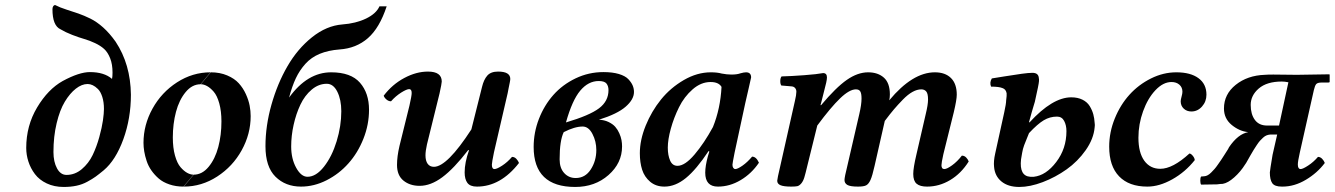

<svg xmlns="http://www.w3.org/2000/svg" viewBox="-20 -723 5242 754"><path d="M388.2 -294.9Q388.2 -322.3 381.6 -342.8Q375 -363.3 364.5 -373.5Q354 -383.8 344 -388.4Q334 -393.1 324.2 -393.1Q301.3 -393.1 277.8 -374.8Q254.4 -356.4 234.6 -323.7Q214.8 -291 202.4 -239Q189.9 -187 189.9 -126Q189.9 -87.4 203.9 -61.8Q217.8 -36.1 241.2 -36.1Q274.4 -36.1 301.3 -58.8Q328.1 -81.5 343.8 -114Q359.4 -146.5 369.9 -184.6Q380.4 -222.7 384.3 -250.5Q388.2 -278.3 388.2 -294.9ZM333 -439.9Q389.2 -439.9 419.9 -413.1Q421.9 -421.9 421.9 -438Q421.9 -470.7 412.6 -494.1Q403.3 -517.6 389.2 -530.5Q375 -543.5 353.3 -553.7Q331.5 -564 311 -569.8Q290.5 -575.7 263.9 -585.9Q237.3 -596.2 217.8 -607.9Q186 -622.1 186 -687Q186 -693.8 189 -698.5Q191.9 -703.1 195.8 -703.1H196.8Q214.4 -693.8 240.5 -685.5Q266.6 -677.2 288.3 -669.7Q310.1 -662.1 335 -649.9Q359.9 -637.7 385.3 -615Q410.6 -592.3 434.1 -559.1Q492.7 -470.7 494.1 -351.1Q494.1 -258.3 464.4 -176.3Q434.6 -94.2 387.2 -54.2Q367.7 -38.1 355.5 -29.3Q343.3 -20.5 323.2 -9.5Q303.2 1.5 280.5 6.3Q257.8 11.2 230 11.2Q192.9 11.2 163.6 -2.7Q134.3 -16.6 117.2 -39.3Q100.1 -62 91.6 -88.4Q83 -114.7 83 -142.1Q83 -229.5 125.7 -301Q168.5 -372.6 226.1 -404.8Q291 -439.9 333 -439.9Z M768.6 -392.1 807.6 -439Q843.8 -439 872.3 -426.8Q900.9 -414.6 917.7 -396Q934.6 -377.4 945.6 -353.3Q956.5 -329.1 960.4 -308.1Q964.4 -287.1 964.4 -267.1Q964.4 -196.8 929.2 -133.1Q894 -69.3 833 -29.8Q772 9.8 701.7 9.8L740.7 -37.1Q773.9 -37.1 799.3 -67.9Q824.7 -98.6 837.2 -145.5Q849.6 -192.4 849.6 -246.1Q849.6 -286.6 841.1 -317.1Q832.5 -347.7 819.3 -362.8Q806.2 -377.9 793.2 -385Q780.3 -392.1 768.6 -392.1ZM739.7 -37.1 700.7 9.8Q670.4 9.8 645.3 1.2Q620.1 -7.3 603.5 -21.7Q586.9 -36.1 574.7 -53.5Q562.5 -70.8 555.9 -90.8Q549.3 -110.8 546.4 -128.4Q543.5 -146 543.5 -162.1Q543.5 -232.4 578.9 -296.4Q614.3 -360.4 675.3 -399.7Q736.3 -439 806.6 -439L767.6 -392.1Q734.4 -392.1 709 -361.3Q683.6 -330.6 671.1 -283.7Q658.7 -236.8 658.7 -183.1Q658.7 -142.6 667.2 -112.1Q675.8 -81.5 689 -66.4Q702.1 -51.3 715.1 -44.2Q728 -37.1 739.7 -37.1Z M1187.5 -28.8Q1221.2 -28.8 1252.4 -68.6Q1283.7 -108.4 1302 -168.2Q1320.3 -228 1320.3 -286.1Q1320.3 -331.5 1304.7 -362.8Q1289.1 -394 1263.2 -394Q1231.4 -394 1204.1 -371.1Q1176.8 -348.1 1159.7 -312Q1142.6 -275.9 1133.1 -232.9Q1123.5 -189.9 1123.5 -147.9Q1123.5 -99.6 1143.1 -64.2Q1162.6 -28.8 1187.5 -28.8ZM1429.2 -292Q1429.2 -233.4 1407 -177.7Q1384.8 -122.1 1348.1 -81.1Q1311.5 -40 1262.5 -15.1Q1213.4 9.8 1162.1 9.8Q1101.1 9.8 1061.8 -29.1Q1022.5 -67.9 1022.5 -148.9Q1022.5 -228.5 1045.9 -311.5Q1069.3 -394.5 1108.9 -462.9Q1148.4 -531.2 1205.3 -576.7Q1262.2 -622.1 1324.2 -627Q1377.4 -630.9 1417.5 -650.1Q1457.5 -669.4 1470.2 -698.2H1498.5Q1470.7 -613.3 1424.8 -573.2Q1378.9 -533.2 1313.5 -528.8Q1269 -525.4 1235.8 -511.7Q1202.6 -498 1179.7 -472.7Q1156.7 -447.3 1141.8 -415.8Q1127 -384.3 1115.2 -339.8Q1187 -439 1280.3 -439Q1357.9 -439 1393.6 -398.2Q1429.2 -357.4 1429.2 -292Z M1821.8 -132.8 1818.8 -133.8Q1762.2 -60.5 1716.8 -26.9Q1671.4 6.8 1627.9 6.8Q1589.8 6.8 1564.5 -13.7Q1539.1 -34.2 1539.1 -75.2Q1539.1 -108.4 1548.8 -149.9L1587.9 -308.1Q1596.7 -346.7 1596.7 -357.9Q1596.7 -373 1586.9 -373Q1577.1 -373 1555.4 -359.4Q1533.7 -345.7 1515.6 -325.2Q1505.9 -325.2 1497.6 -332.3Q1489.3 -339.4 1486.8 -347.2Q1520.5 -391.6 1567.6 -416.7Q1614.7 -441.9 1660.6 -441.9Q1714.8 -441.9 1714.8 -402.8Q1714.8 -395.5 1706.1 -356L1656.7 -155.8Q1650.9 -129.9 1650.9 -112.8Q1650.9 -91.8 1659.4 -79.8Q1668 -67.9 1684.1 -67.9Q1735.8 -67.9 1831.1 -214.8L1873 -381.8Q1879.9 -410.6 1893.8 -426.3Q1907.7 -441.9 1936 -441.9Q1983.9 -441.9 1983.9 -413.1Q1983.9 -408.7 1981.9 -398.9Q1980 -389.2 1977.3 -376.2Q1974.6 -363.3 1973.6 -356.9L1919.9 -125Q1911.6 -84.5 1911.6 -76.2Q1911.6 -59.1 1921.9 -59.1Q1931.2 -59.1 1951.9 -72.5Q1972.7 -85.9 1990.7 -106.9Q2000.5 -106.9 2007.8 -99.1Q2015.1 -91.3 2018.1 -83Q1945.8 9.8 1853 9.8Q1826.2 9.8 1815.4 -4.9Q1804.7 -19.5 1804.7 -45.9Q1804.7 -84.5 1821.8 -132.8Z M2321.8 -133.8Q2321.8 -168 2306.6 -197Q2291.5 -226.1 2268.1 -226.1Q2236.8 -226.1 2193.8 -204.1Q2177.7 -170.9 2177.7 -97.2Q2177.7 -63 2195.6 -43.5Q2213.4 -23.9 2240.7 -23.9Q2278.3 -23.9 2300 -57.6Q2321.8 -91.3 2321.8 -133.8ZM2369.6 -369.1Q2369.6 -384.8 2361.8 -394.8Q2354 -404.8 2331.1 -404.8Q2290.5 -404.8 2258.8 -367.2Q2227.1 -329.6 2202.6 -242.2Q2294.9 -269.5 2332.3 -297.6Q2369.6 -325.7 2369.6 -369.1ZM2349.6 -439.9Q2385.3 -439.9 2410.4 -432.4Q2435.5 -424.8 2447.5 -412.1Q2459.5 -399.4 2464.6 -387.2Q2469.7 -375 2469.7 -361.8Q2469.7 -332.5 2437 -304Q2404.3 -275.4 2332 -252.9Q2353 -252 2369.9 -243.9Q2386.7 -235.8 2396.2 -224.9Q2405.8 -213.9 2412.1 -199.5Q2418.5 -185.1 2420.7 -172.6Q2422.9 -160.2 2422.9 -147.9Q2422.9 -82.5 2369.6 -35.6Q2316.4 11.2 2238.8 11.2Q2075.7 11.2 2075.7 -146Q2075.7 -202.6 2096.4 -256.1Q2117.2 -309.6 2153.1 -350.1Q2189 -390.6 2240.5 -415.3Q2292 -439.9 2349.6 -439.9Z M2779.8 -224.1Q2809.1 -296.4 2813.5 -381.8Q2802.2 -400.9 2770.5 -400.9Q2732.9 -400.9 2700 -372.1Q2667 -343.3 2646.5 -301.8Q2626 -260.3 2614.3 -217.5Q2602.5 -174.8 2602.5 -143.1Q2602.5 -113.3 2611.6 -92.5Q2620.6 -71.8 2640.6 -71.8Q2669.9 -71.8 2707.8 -116.5Q2745.6 -161.1 2779.8 -224.1ZM2909.7 -439Q2929.7 -439 2929.7 -418.9Q2926.8 -405.8 2920.2 -376.7Q2913.6 -347.7 2906.7 -317.9L2864.7 -123Q2856.4 -81.1 2856.4 -76.2Q2856.4 -68.4 2859.6 -63.7Q2862.8 -59.1 2867.7 -59.1Q2876.5 -59.1 2895.8 -72.5Q2915 -85.9 2933.6 -107.9Q2949.7 -107.9 2960.4 -84Q2931.2 -41 2888.4 -15.6Q2845.7 9.8 2799.3 9.8Q2749.5 9.8 2749.5 -44.9Q2749.5 -70.8 2759.8 -108.9L2765.6 -127.9L2762.7 -129.9Q2714.8 -57.6 2673.6 -23.9Q2632.3 9.8 2589.4 9.8Q2555.7 9.8 2533.2 -9.3Q2510.7 -28.3 2501.7 -56.6Q2492.7 -85 2492.7 -121.1Q2492.7 -172.9 2515.6 -229.5Q2538.6 -286.1 2575.9 -332.3Q2613.3 -378.4 2665.5 -408.7Q2717.8 -439 2771.5 -439Q2796.9 -439 2814.5 -434.1Q2834.5 -430.2 2852.5 -430.2Q2874.5 -430.2 2887.7 -435.1Q2901.4 -439 2909.7 -439Z M3204.6 -318.8 3202.1 -310.1H3204.6Q3262.7 -379.4 3305.4 -409.2Q3348.1 -439 3389.2 -439Q3427.7 -439 3451.2 -418Q3474.6 -397 3474.6 -352.1Q3474.6 -339.8 3472.2 -329.1Q3563.5 -439 3651.4 -439Q3691.9 -439 3714.6 -416.5Q3737.3 -394 3737.3 -351.1Q3737.3 -331.5 3725.6 -282.2L3684.6 -117.2Q3677.2 -83.5 3677.2 -74.2Q3677.2 -59.1 3688.5 -59.1Q3698.7 -59.1 3719.2 -74Q3739.7 -88.9 3757.3 -111.8Q3767.1 -111.8 3774.2 -104.5Q3781.2 -97.2 3784.2 -88.9Q3754.4 -41.5 3711.4 -15.9Q3668.5 9.8 3620.6 9.8Q3592.8 9.8 3579.6 -1.5Q3566.4 -12.7 3566.4 -40Q3566.4 -63.5 3578.6 -115.2L3615.2 -273.9Q3624.5 -312 3624.5 -332Q3624.5 -355.5 3617.4 -363.8Q3610.4 -372.1 3598.1 -372.1Q3581.5 -372.1 3563.5 -362.1Q3545.4 -352.1 3525.6 -331.8Q3505.9 -311.5 3490.7 -293.7Q3475.6 -275.9 3454.6 -248L3414.6 -71.8Q3405.8 -32.2 3398.4 -16.1Q3391.1 0 3381.3 4.9Q3371.6 9.8 3349.6 9.8Q3318.8 9.8 3307.6 3.2Q3296.4 -3.4 3296.4 -16.1Q3296.4 -26.9 3307.6 -71.8L3354.5 -274.9Q3363.3 -312.5 3363.3 -335.9Q3363.3 -356 3358.4 -364Q3353.5 -372.1 3341.3 -372.1Q3315.9 -372.1 3279.3 -336.9Q3242.7 -301.8 3189.5 -230L3150.4 -71.8Q3143.1 -41 3138.7 -26.4Q3134.3 -11.7 3126.7 -2.7Q3119.1 6.3 3111.3 8.1Q3103.5 9.8 3087.4 9.8Q3058.1 9.8 3045.2 4.4Q3032.2 -1 3032.2 -13.2Q3032.2 -20 3044.4 -71.8L3101.6 -326.2Q3107.4 -350.6 3107.4 -362.8Q3107.4 -371.6 3102.3 -377.4Q3097.2 -383.3 3088.4 -383.8L3048.3 -387.2Q3043.9 -393.6 3044.2 -405.3Q3044.4 -417 3049.3 -422.9Q3086.4 -423.8 3138.2 -427.7Q3189.9 -431.6 3212.4 -436Q3227.5 -436 3227.5 -418.9Q3227.5 -411.6 3224.6 -398.4Q3221.7 -385.3 3215.1 -360.4Q3208.5 -335.4 3204.6 -318.8Z M4021 -200.2Q4019 -194.3 4013.2 -180.9Q4007.3 -167.5 4002 -152.8Q3996.6 -138.2 3994.1 -123Q3991.7 -111.3 3989.7 -97.2Q3982.4 -31.7 4025.9 -28.8H4040Q4087.9 -34.2 4127.9 -86.7Q4168 -139.2 4168 -208Q4168 -231.4 4158.9 -248.3Q4149.9 -265.1 4130.9 -265.1Q4103 -265.1 4078.9 -250.7Q4054.7 -236.3 4021 -200.2ZM4031.7 -282.2 4021 -243.2 4022.9 -242.2Q4113.3 -340.8 4187 -340.8Q4212.4 -340.8 4231 -331.5Q4249.5 -322.3 4259.3 -306.4Q4269 -290.5 4273.4 -274.4Q4277.8 -258.3 4278.8 -240.2Q4280.3 -232.4 4278.8 -223.1Q4274.9 -177.7 4243.7 -133.3Q4212.4 -88.9 4168.7 -57.9Q4125 -26.9 4075 -7.8Q4024.9 11.2 3982.9 11.2Q3939 11.2 3912.8 -10.3Q3886.7 -31.7 3883.8 -67.9Q3881.3 -89.4 3888.2 -120.1L3923.8 -282.2Q3931.2 -315.9 3931.2 -328.1Q3934.1 -349.6 3933.1 -356.9Q3930.2 -372.6 3917 -377Q3903.3 -382.8 3872.1 -382.8Q3865.2 -398.4 3875 -415Q3884.8 -416.5 3925.3 -423.1Q3965.8 -429.7 3992.7 -433.3Q4019.5 -437 4034.2 -437Q4056.2 -437 4059.1 -419.9Q4061 -410.2 4060.1 -403.8Q4059.6 -392.6 4043.9 -323.2Q4043.5 -321.8 4038.8 -306.2Q4034.2 -290.5 4031.7 -282.2Z M4671.9 -94.2Q4634.8 -47.4 4583.7 -18.8Q4532.7 9.8 4485.8 9.8Q4413.6 9.8 4374.8 -30.5Q4335.9 -70.8 4335.9 -147Q4335.9 -203.6 4357.7 -257.3Q4379.4 -311 4415.3 -350.8Q4451.2 -390.6 4499.8 -414.8Q4548.3 -439 4599.6 -439Q4655.3 -439 4686.5 -416Q4717.8 -393.1 4717.8 -351.1Q4717.8 -324.2 4700.4 -304.7Q4683.1 -285.2 4658.7 -285.2Q4640.6 -285.2 4628.7 -296.4Q4616.7 -307.6 4616.7 -325.2Q4616.7 -331.5 4620.1 -343.5Q4623.5 -355.5 4623.5 -362.8Q4623.5 -379.9 4611.6 -390.4Q4599.6 -400.9 4580.6 -400.9Q4547.9 -400.9 4517.6 -368.9Q4487.3 -336.9 4469 -286.1Q4450.7 -235.4 4450.7 -182.1Q4450.7 -124 4473.6 -92Q4496.6 -60.1 4536.6 -60.1Q4585.4 -60.1 4650.9 -120.1Q4656.7 -120.1 4664.1 -111.3Q4671.4 -102.5 4671.9 -94.2Z M4955.6 -230H5002.9L5039.6 -399.9Q5024.9 -402.8 5013.7 -402.8Q4955.1 -402.8 4923.3 -375.5Q4891.6 -348.1 4891.6 -311Q4891.6 -274.4 4908 -252.2Q4924.3 -230 4955.6 -230ZM4977.5 -115.2 4995.6 -194.8H4979.5H4969.7Q4961.9 -194.3 4954.6 -191.7Q4947.3 -189 4940.2 -182.4Q4933.1 -175.8 4928 -170.2Q4922.9 -164.6 4915.3 -153.1Q4907.7 -141.6 4903.3 -134.5Q4898.9 -127.4 4890.1 -112.1Q4881.3 -96.7 4877 -88.9Q4874 -83 4869.6 -77.1Q4851.6 -48.3 4826.9 -26.4Q4802.2 -4.4 4781.7 -1Q4773.4 -1 4759.8 1L4696.8 2Q4693.8 -2.4 4693.6 -13.4Q4693.4 -24.4 4696.8 -29.8L4709.5 -30.8Q4715.8 -31.2 4722.4 -34.7Q4729 -38.1 4736.3 -45.4Q4743.7 -52.7 4749.5 -59.3Q4755.4 -65.9 4763.4 -77.6Q4771.5 -89.4 4776.1 -95.9Q4780.8 -102.5 4788.8 -115.5Q4796.9 -128.4 4799.8 -132.8Q4802.2 -135.7 4806.6 -145Q4841.8 -196.8 4881.8 -204.1Q4847.2 -207.5 4816.9 -232.4Q4786.6 -257.3 4786.6 -296.9Q4786.6 -353 4832.8 -389.9Q4878.9 -426.8 4946.8 -429.2Q4958 -430.2 4980.5 -430.2L5072.8 -429.2L5200.7 -431.2L5201.7 -429.2V-401.9Q5201.7 -398.9 5196.8 -398.9H5170.9Q5154.3 -398.9 5148.9 -392.8Q5143.6 -386.7 5139.6 -369.1L5084.5 -124Q5076.7 -89.4 5076.7 -77.1Q5076.7 -59.1 5087.9 -59.1Q5096.2 -59.1 5117.2 -72.8Q5138.2 -86.4 5155.8 -106.9Q5165 -106.9 5172.4 -99.1Q5179.7 -91.3 5182.6 -83Q5153.3 -43.9 5108.4 -17.1Q5063.5 9.8 5016.6 9.8H5013.7Q4985.4 9.8 4976.1 -3.9Q4966.8 -17.6 4966.8 -45.9Q4967.3 -54.7 4977.5 -115.2Z"/></svg>

Font: Common Serif SemiBold
Style: Italic
Weight: 600
Italic angle: -12°
Designer: Philipp H. Poll, Khaled Hosny
Foundry: Stefan Peev, Context Ltd.
Version: Version 1.026